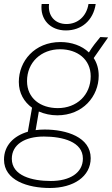

<svg xmlns="http://www.w3.org/2000/svg" viewBox="-28 -736 560 959"><path d="M258 -160C386 -160 465 -255 465 -358C465 -392 456 -422 440 -446L512 -549L473 -551C453 -527 433 -502 416 -474C381 -508 329 -526 274 -526C144 -526 66 -430 66 -327C66 -271 92 -227 132 -198L111 -78C39 -57 -8 -8 -8 61C-8 166 112 203 221 203C339 203 425 146 425 54C425 -51 304 -89 195 -89C179 -89 164 -88 150 -86L166 -179C194 -167 225 -160 258 -160ZM226 168C132 168 31 142 31 57C31 -14 96 -54 191 -54C285 -54 386 -28 386 56C386 128 320 168 226 168ZM261 -196C174 -196 107 -245 107 -331C107 -425 178 -490 272 -490C358 -490 425 -440 425 -355C425 -261 355 -196 261 -196ZM301 -584C379 -584 438 -634 450 -716H414C404 -653 359 -616 304 -616C246 -616 210 -658 217 -716H180C171 -639 223 -584 301 -584Z"/></svg>

Font: Fixel Text 20240404 ExtraLight
Style: Italic
Weight: 200
Width: 4
Italic angle: -10°
Designer: AlfaBravo + MacPaw
Foundry: Kyrylo Tkachov, Marchela Mozhyna, Serhii Makarenko, Maria Weinstein, Zakhar Kryvoshyya
Version: Version 1.211;Glyphs 3.2 (3225)